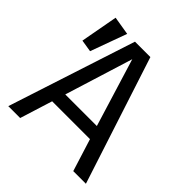

<svg xmlns="http://www.w3.org/2000/svg" viewBox="-194 -863 1003 1003"><g transform="rotate(45 307.5 -361.5)"><path d="M444.6 -180H165.1L108.7 0H21L250.8 -706.2H364.6L594.4 0H501ZM188.2 -253.8H421.5L305.6 -631.3ZM90.8 -723.1 193.3 -706.2 120 -505.1 52.8 -515.9Z"/></g></svg>

Font: FiraCode Nerd Font Mono
Style: Regular
Weight: 400
Monospace: yes
Designer: Carrois Corporate, Edenspiekermann AG, Nikita Prokopov
Foundry: Carrois Corporate, Edenspiekermann AG, Nikita Prokopov
Version: Version 6.002;Nerd Fonts 3.4.0